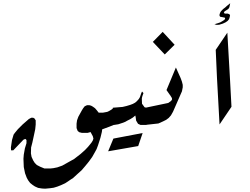

<svg xmlns="http://www.w3.org/2000/svg" viewBox="-20 -767 1536 1179"><path d="M678.7 -105.5V0L652.3 10.7L607.4 27.3L605.5 43L596.7 79.1L582 125L573.2 148.4L562.5 168L545.9 197.3L525.4 225.6L503.9 252L481.4 278.3L452.1 304.7L428.7 326.2L412.1 336.9L396.5 347.7L379.9 358.4L354.5 370.1L332 378.9L309.6 385.7L288.1 388.7L257.8 391.6L238.3 390.6L213.9 386.7L194.3 377.9L179.7 368.2L165 356.4L153.3 340.8L144.5 325.2L133.8 296.9L126 258.8L124 208L126 182.6L132.8 144.5L142.6 112.3V92.8L135.7 85.9L124 90.8L61.5 156.2H47.9L46.9 138.7L53.7 92.8L63.5 59.6L71.3 48.8L89.8 26.4L119.1 -2.9L157.2 -36.1L171.9 -43.9H183.6L191.4 -40L199.2 -28.3V-2L196.3 26.4L189.5 58.6L178.7 108.4L170.9 138.7L169.9 174.8L173.8 196.3L183.6 217.8L193.4 233.4L206.1 246.1L226.6 256.8L252.9 267.6H289.1L307.6 265.6L332 260.7L362.3 250L435.5 209L474.6 178.7L502 154.3L520.5 134.8L530.3 123L542 108.4L549.8 95.7L553.7 84L549.8 69.3L536.1 43.9L518.6 48.8H482.4L466.8 44.9L457 37.1L450.2 19.5V-7.8L453.1 -28.3L460.9 -49.8L482.4 -88.9L490.2 -101.6L500 -114.3L514.6 -121.1H528.3L539.1 -118.2L549.8 -112.3L563.5 -102.5L575.2 -88.9L585.9 -75.2H612.3L638.7 -80.1L649.4 -85L664.1 -93.8Z M879.4 -105.5V0H842.3L827.6 -6.8L815.9 -26.4L813 -47.9L811 -57.6L795.4 -44.9L779.8 -35.2L762.2 -26.4L748.5 -18.6L730 -11.7L706.5 -3.9L681.6 0H672.9V-105.5L732.9 -110.4L757.3 -116.2L779.8 -123L795.4 -128.9L808.1 -135.7L814.9 -140.6L825.7 -151.4L832.5 -159.2L839.4 -170.9L846.2 -191.4L852.1 -205.1L860.8 -195.3L854 -175.8L851.1 -164.1V-152.3L852.1 -129.9L867.7 -108.4ZM856 49.8 828.6 129.9 644 162.1 676.3 84Z M1060.1 -352.5 1089.4 -287.1 1097.2 -265.6 1102.1 -246.1V-230.5L1097.2 -206.1L1042.5 -81.1L1029.8 -58.6L1016.1 -43L1000.5 -31.2L981 -21.5L952.6 -8.8L873 0V-105.5L1013.2 -134.8L1030.8 -147.5L1036.6 -156.2L1035.6 -165L1027.8 -177.7L1002.4 -213.9ZM1052.2 -492.2 991.7 -432.6 918.5 -509.8 979 -571.3Z M1376 -566.4 1392.6 -275.4 1401.4 -111.3 1328.1 -2.9 1312.5 -287.1 1304.7 -460.9ZM1393.6 -747.1 1388.7 -722.7 1382.8 -712.9 1370.1 -704.1 1360.4 -698.2 1354.5 -691.4 1359.4 -683.6H1377.9L1388.7 -679.7L1392.6 -672.9L1390.6 -662.1L1386.7 -649.4L1377.9 -638.7L1365.2 -629.9L1348.6 -622.1L1326.2 -615.2L1310.5 -614.3L1296.9 -618.2L1319.3 -625L1333 -629.9L1344.7 -636.7L1355.5 -643.6L1362.3 -650.4L1361.3 -658.2L1348.6 -661.1L1332 -664.1L1328.1 -669.9V-678.7L1332 -689.5L1335.9 -696.3L1342.8 -704.1L1350.6 -711.9L1362.3 -720.7L1373 -730.5Z"/></svg>

Font: LaylaRuqaa
Style: Regular
Weight: 400
Version: Version 2.0